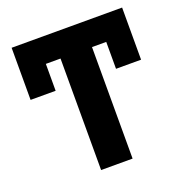

<svg xmlns="http://www.w3.org/2000/svg" viewBox="-130 -844 918 960"><g transform="rotate(-20 328.5 -364.0)"><path d="M622.6 -727.5V-450.2H489.3V-593.3H413.6V0H246.1V-593.3H168V-450.2H34.7V-727.5Z"/></g></svg>

Font: Inter Tight ExtraBold
Style: Regular
Weight: 800
Designer: Rasmus Andersson
Foundry: rsms
Version: Version 3.004; ttfautohint (v1.8.4.7-5d5b)